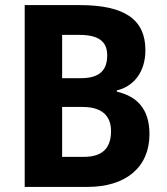

<svg xmlns="http://www.w3.org/2000/svg" viewBox="-20 -734 654 754"><path d="M293 -714H77V0H324C475 0 567 -78 567 -207C567 -312 512 -357 439 -374V-379C503 -394 551 -449 551 -537C551 -657 470 -714 293 -714ZM298 -427H224V-597H292C367 -597 401 -571 401 -517C401 -460 373 -427 298 -427ZM224 -314H304C385 -314 416 -275 416 -219C416 -156 386 -118 309 -118H224Z"/></svg>

Font: Noto Sans Lao Looped SemiCondensed
Style: Bold
Weight: 700
Width: 4
Designer: Mark Frömberg, Ben Mitchell
Foundry: The Fontpad Ltd
Version: Version 1.002